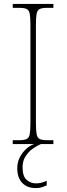

<svg xmlns="http://www.w3.org/2000/svg" viewBox="-20 -734 339 978"><path d="M45 0V-20H79Q104 -20 116 -26Q128 -32 131.5 -51Q135 -70 135 -108V-606Q135 -645 131.5 -663.5Q128 -682 116 -688Q104 -694 79 -694H45V-714H252V-694H219Q194 -694 182 -688Q170 -682 166.5 -663.5Q163 -645 163 -606V-108Q163 -70 166.5 -51Q170 -32 182 -26Q194 -20 219 -20H252V0ZM162 224Q119 224 93.5 198Q68 172 68 123Q68 92 81 67Q94 42 114 24Q134 6 154 0H188Q170 7 148 22.5Q126 38 110.5 61.5Q95 85 95 118Q95 164 115.5 182Q136 200 162 200Q178 200 189.5 197Q201 194 218 187V210Q209 214 200 217.5Q191 221 181.5 222.5Q172 224 162 224Z"/></svg>

Font: Noto Serif Khmer SemiCondensed Thin
Style: Regular
Weight: 250
Width: 4
Designer: Danh Hong and the Monotype Design Team
Foundry: Monotype Imaging Inc.
Version: Version 2.004